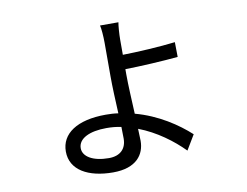

<svg xmlns="http://www.w3.org/2000/svg" viewBox="-75 -726 1150 895"><g transform="rotate(-10 500.0 -278.5)"><path d="M466 -138 467 -83C467 -35 438 -5 384 -5C307 -5 262 -34 262 -73C262 -119 316 -145 396 -145C420 -145 443 -143 466 -138ZM537 -621H450C454 -607 457 -568 457 -538C457 -504 457 -420 457 -379C457 -330 460 -264 463 -203C444 -206 424 -207 404 -207C267 -207 191 -154 191 -70C191 18 274 64 392 64C502 64 543 6 543 -59L541 -116C625 -84 698 -29 750 24L792 -46C734 -99 646 -159 538 -188C535 -254 531 -326 531 -374V-400C599 -401 711 -407 781 -414L780 -484C708 -475 598 -469 531 -468V-539C531 -566 534 -606 537 -621Z"/></g></svg>

Font: Source Han Sans JP
Style: Regular
Weight: 400
Designer: Ryoko NISHIZUKA 西塚涼子 (kana, bopomofo & ideographs); Paul D. Hunt (Latin, Greek & Cyrillic); Sandoll Communications 산돌커뮤니
Foundry: Adobe
Version: Version 2.004;hotconv 1.0.118;makeotfexe 2.5.65603